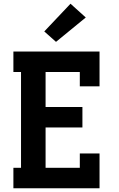

<svg xmlns="http://www.w3.org/2000/svg" viewBox="-20 -1012 640 1032"><path d="M52 0V-110H93V-625H52V-735H515V-548H409V-625H225V-437H423V-327H225V-110H409V-187H515V0ZM281 -787 218 -843 359 -992 441 -918Z"/></svg>

Font: Iosevka Curly Slab XBdEx
Style: Regular
Weight: 800
Width: 7
Monospace: yes
Designer: Belleve Invis
Foundry: Belleve Invis
Version: Version 11.0.0; ttfautohint (v1.8.3)